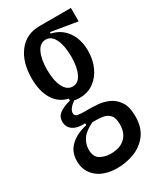

<svg xmlns="http://www.w3.org/2000/svg" viewBox="-173 -590 665 793"><g transform="rotate(-30 159.0 -193.5)"><path d="M144 141Q82 141 47 111Q12 81 12 33Q12 -12 42 -39.5Q72 -67 120 -77V-86Q81 -84 61 -98.5Q41 -113 41 -139Q41 -162 58.5 -175.5Q76 -189 112 -199V-208Q68 -218 44.5 -257Q21 -296 21 -356Q21 -434 57.5 -481Q94 -528 158 -528H307V-464L182 -485V-478Q228 -468 254 -431Q280 -394 280 -340Q280 -298 264.5 -263.5Q249 -229 220.5 -208.5Q192 -188 153 -188Q149 -188 141.5 -188.5Q134 -189 129 -191Q96 -169 96 -147Q96 -134 110 -131.5Q124 -129 143 -129H175Q185 -129 207.5 -127Q230 -125 254.5 -114.5Q279 -104 296.5 -79Q314 -54 314 -8Q314 45 289 78Q264 111 225 126Q186 141 144 141ZM152 -243Q179 -243 193.5 -273.5Q208 -304 208 -353Q208 -405 193 -436Q178 -467 151 -467Q123 -467 108.5 -436Q94 -405 94 -356Q94 -304 109.5 -273.5Q125 -243 152 -243ZM149 76Q194 76 218 53Q242 30 242 -11Q242 -43 228.5 -56.5Q215 -70 196 -72.5Q177 -75 161 -75H148Q108 -56 93 -33Q78 -10 78 16Q78 51 100 63.5Q122 76 149 76Z"/></g></svg>

Font: Bricolage Grotesque 96pt Condensed Light
Style: Regular
Weight: 300
Width: 3
Designer: Mathieu Triay
Foundry: Atelier Triay
Version: Version 1.001; ttfautohint (v1.8.4.7-5d5b);gftools[0.9.33.de